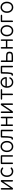

<svg xmlns="http://www.w3.org/2000/svg" viewBox="3518 -4055 548 7624"><g transform="rotate(-90 3792.0 -243.0)"><path d="M105 0Q74 0 74 -33V-454Q74 -487 105 -487Q135 -487 135 -454V-97L380 -465Q395 -487 420 -487H422Q455 -487 455 -454V-33Q455 0 425 0Q394 0 394 -33V-388L149 -22Q134 0 109 0Z M799 11Q735 11 685 -21Q635 -53 606 -110Q577 -167 577 -242Q577 -317 606 -374Q635 -431 685 -463.5Q735 -496 799 -496Q883 -496 945 -439Q958 -428 956.5 -416Q955 -404 944 -395Q932 -386 922.5 -387.5Q913 -389 900 -399Q859 -437 799 -437Q729 -437 683.5 -384Q638 -331 638 -242Q638 -153 683.5 -100Q729 -47 799 -47Q858 -47 899 -85Q912 -95 922 -97Q932 -99 944 -90Q955 -81 956.5 -69Q958 -57 945 -46Q885 11 799 11Z M1120 0Q1089 0 1089 -33V-454Q1089 -487 1123 -487H1409Q1442 -487 1442 -454V-33Q1442 0 1412 0Q1382 0 1382 -33V-431H1151V-33Q1151 0 1120 0Z M1786 11Q1722 11 1672 -21.5Q1622 -54 1593 -111Q1564 -168 1564 -243Q1564 -318 1593 -375Q1622 -432 1672 -464.5Q1722 -497 1786 -497Q1851 -497 1901 -464.5Q1951 -432 1980 -375Q2009 -318 2009 -243Q2009 -168 1980 -111Q1951 -54 1901 -21.5Q1851 11 1786 11ZM1786 -48Q1857 -48 1902.5 -101Q1948 -154 1948 -243Q1948 -302 1927 -346Q1906 -390 1869.5 -414Q1833 -438 1786 -438Q1716 -438 1670.5 -385Q1625 -332 1625 -243Q1625 -154 1670.5 -101Q1716 -48 1786 -48Z M2072 0Q2061 0 2061 -29Q2061 -56 2075 -56Q2098 -56 2106 -61.5Q2114 -67 2118 -84Q2132 -142 2137 -229Q2142 -316 2142 -431V-454Q2142 -487 2175 -487H2420Q2453 -487 2453 -454V-33Q2453 0 2423 0Q2392 0 2392 -33V-431H2203Q2203 -312 2196.5 -218Q2190 -124 2176 -62Q2168 -26 2146.5 -13Q2125 0 2083 0Z M2633 0Q2602 0 2602 -33V-454Q2602 -487 2633 -487Q2663 -487 2663 -454V-283H2909V-454Q2909 -487 2939 -487Q2968 -487 2968 -454V-33Q2968 0 2939 0Q2909 0 2909 -33V-227H2663V-33Q2663 0 2633 0Z M3148 0Q3117 0 3117 -33V-454Q3117 -487 3148 -487Q3178 -487 3178 -454V-97L3423 -465Q3438 -487 3463 -487H3465Q3498 -487 3498 -454V-33Q3498 0 3468 0Q3437 0 3437 -33V-388L3192 -22Q3177 0 3152 0Z M3857 0Q3826 0 3826 -33V-431H3681Q3647 -431 3647 -459Q3647 -487 3681 -487H4033Q4066 -487 4066 -459Q4066 -431 4033 -431H3887V-33Q3887 0 3857 0Z M4341 11Q4276 11 4225.5 -20Q4175 -51 4146.5 -108Q4118 -165 4118 -242Q4118 -318 4146.5 -375Q4175 -432 4225 -464Q4275 -496 4339 -496Q4404 -496 4449.5 -463Q4495 -430 4519 -378Q4543 -326 4543 -268Q4543 -247 4510 -247H4179Q4177 -156 4221.5 -100.5Q4266 -45 4342 -45Q4435 -45 4482 -131Q4502 -157 4523 -145Q4549 -127 4530 -99Q4468 11 4341 11ZM4183 -301H4483Q4478 -340 4458.5 -372Q4439 -404 4408.5 -423Q4378 -442 4339 -442Q4278 -442 4236.5 -404.5Q4195 -367 4183 -301Z M4611 0Q4600 0 4600 -29Q4600 -56 4614 -56Q4637 -56 4645 -61.5Q4653 -67 4657 -84Q4671 -142 4676 -229Q4681 -316 4681 -431V-454Q4681 -487 4714 -487H4959Q4992 -487 4992 -454V-33Q4992 0 4962 0Q4931 0 4931 -33V-431H4742Q4742 -312 4735.5 -218Q4729 -124 4715 -62Q4707 -26 4685.5 -13Q4664 0 4622 0Z M5175 0Q5141 0 5141 -33V-454Q5141 -487 5173 -487Q5203 -487 5203 -454V-276H5377Q5473 -276 5512.5 -242.5Q5552 -209 5552 -138Q5552 -68 5512.5 -34Q5473 0 5377 0ZM5202 -56H5374Q5423 -56 5448 -66.5Q5473 -77 5481.5 -95.5Q5490 -114 5490 -138Q5490 -163 5481.5 -181Q5473 -199 5448 -209.5Q5423 -220 5374 -220H5202Z M5704 0Q5673 0 5673 -33V-454Q5673 -487 5704 -487Q5734 -487 5734 -454V-283H5980V-454Q5980 -487 6010 -487Q6039 -487 6039 -454V-33Q6039 0 6010 0Q5980 0 5980 -33V-227H5734V-33Q5734 0 5704 0Z M6383 11Q6319 11 6269 -21.5Q6219 -54 6190 -111Q6161 -168 6161 -243Q6161 -318 6190 -375Q6219 -432 6269 -464.5Q6319 -497 6383 -497Q6448 -497 6498 -464.5Q6548 -432 6577 -375Q6606 -318 6606 -243Q6606 -168 6577 -111Q6548 -54 6498 -21.5Q6448 11 6383 11ZM6383 -48Q6454 -48 6499.5 -101Q6545 -154 6545 -243Q6545 -302 6524 -346Q6503 -390 6466.5 -414Q6430 -438 6383 -438Q6313 -438 6267.5 -385Q6222 -332 6222 -243Q6222 -154 6267.5 -101Q6313 -48 6383 -48Z M6758 0Q6727 0 6727 -33V-454Q6727 -487 6761 -487H6987Q7020 -487 7020 -459Q7020 -431 6987 -431H6788V-33Q6788 0 6758 0Z M7314 11Q7250 11 7200 -21.5Q7150 -54 7121 -111Q7092 -168 7092 -243Q7092 -318 7121 -375Q7150 -432 7200 -464.5Q7250 -497 7314 -497Q7379 -497 7429 -464.5Q7479 -432 7508 -375Q7537 -318 7537 -243Q7537 -168 7508 -111Q7479 -54 7429 -21.5Q7379 11 7314 11ZM7314 -48Q7385 -48 7430.5 -101Q7476 -154 7476 -243Q7476 -302 7455 -346Q7434 -390 7397.5 -414Q7361 -438 7314 -438Q7244 -438 7198.5 -385Q7153 -332 7153 -243Q7153 -154 7198.5 -101Q7244 -48 7314 -48Z"/></g></svg>

Font: Zen Maru Gothic
Style: Regular
Weight: 400
Designer: Yoshimichi Ohira
Foundry: Positype
Version: Version 1.002